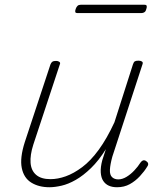

<svg xmlns="http://www.w3.org/2000/svg" viewBox="-20 -771 687 807"><path d="M188 16Q143 16 111.5 -3.5Q80 -23 71.5 -65Q63 -107 84 -173L192 -500Q195 -508 200 -511.5Q205 -515 216 -515Q224 -515 229.5 -511Q235 -507 231 -499L120 -163Q106 -119 108.5 -86.5Q111 -54 132 -36Q153 -18 192 -18Q223 -18 256.5 -30Q290 -42 325.5 -68.5Q361 -95 395 -141.5Q429 -188 461 -257L539 -501Q542 -510 546.5 -513Q551 -516 562 -516Q571 -516 576.5 -512.5Q582 -509 579 -501L452 -112Q443 -79 442 -57.5Q441 -36 451 -26.5Q461 -17 477 -17Q494 -17 511.5 -27.5Q529 -38 544.5 -54.5Q560 -71 570 -87Q574 -93 579.5 -96Q585 -99 593 -95Q601 -90 602.5 -84Q604 -78 599 -71Q587 -51 568 -30.5Q549 -10 525.5 3Q502 16 472 16Q452 16 437.5 9.5Q423 3 414 -10.5Q405 -24 403.5 -46Q402 -68 410 -98L425 -144Q395 -96 362.5 -64.5Q330 -33 298.5 -15Q267 3 238.5 9.5Q210 16 188 16ZM307 -716Q298 -716 296.5 -720Q295 -724 298 -733Q301 -742 306 -746.5Q311 -751 319 -751H587Q595 -751 596.5 -746.5Q598 -742 595 -733Q593 -724 587.5 -720Q582 -716 574 -716Z"/></svg>

Font: Playwrite CO Thin
Style: Regular
Weight: 250
Version: Version 1.002